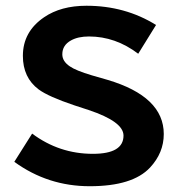

<svg xmlns="http://www.w3.org/2000/svg" viewBox="-20 -604 630 668"><path d="M91.8 -139.2Q186 -68.8 303.2 -68.8Q409.7 -68.8 409.7 -132.3Q409.7 -180.7 288.6 -221.2L237.8 -237.8Q147.9 -268.1 114.3 -293Q59.6 -334 59.6 -409.7Q59.6 -493.7 133.3 -543.9Q191.9 -584 280.8 -584Q415.5 -584 522.9 -517.1L460.9 -417Q381.8 -477.1 289.6 -477.1Q251.5 -477.1 227.1 -463.4Q196.8 -446.8 196.8 -415Q196.8 -390.6 223.1 -373Q244.1 -358.4 299.8 -341.8L354 -326.2Q549.8 -268.1 549.8 -137.7Q549.8 -72.3 502 -21Q441.4 43.9 292 43.9Q146.5 43.9 29.8 -41Z"/></svg>

Font: FORM UDPGothic
Style: Bold
Weight: 700
Foundry: Pronama LLC
Version: Version 1.051